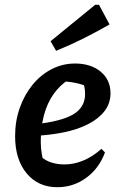

<svg xmlns="http://www.w3.org/2000/svg" viewBox="-20 -770 501 801"><path d="M219 11Q139 11 91 -47Q43 -105 43 -202Q43 -265 62.5 -320Q82 -375 116 -416.5Q150 -458 195.5 -481.5Q241 -505 293 -505Q359 -505 400 -471Q441 -437 441 -381Q441 -339 416.5 -307Q392 -275 348.5 -252.5Q305 -230 246.5 -218Q188 -206 121 -203V-251Q235 -263 285 -292.5Q335 -322 335 -378Q335 -409 323 -436L357 -404Q328 -417 297.5 -423.5Q267 -430 234 -431L268 -439Q230 -415 203.5 -377.5Q177 -340 163.5 -290Q150 -240 150 -178Q150 -153 154.5 -126.5Q159 -100 169 -76L149 -118Q169 -100 194.5 -92Q220 -84 249 -84Q288 -84 327 -100Q366 -116 403 -149L418 -134Q393 -67 339.5 -28Q286 11 219 11ZM214 -558 191 -598 377 -750H393L437 -668Q383 -637 328 -609.5Q273 -582 214 -558Z"/></svg>

Font: Piazzolla Thin
Style: Bold Italic
Weight: 700
Italic angle: -11.3°
Version: Version 2.005